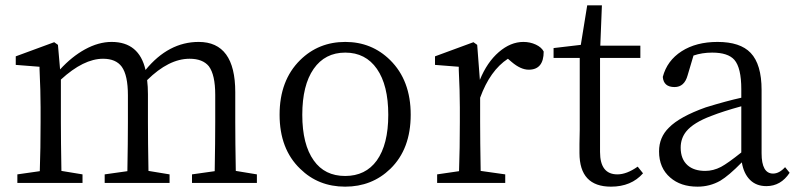

<svg xmlns="http://www.w3.org/2000/svg" viewBox="-20 -685 2988 719"><path d="M45 0V-32L129 -44Q132 -128 132 -228V-283Q132 -343 128 -427Q128 -432 128 -435L39 -442V-474L183 -527L197 -517L205 -425Q249 -473 298 -500Q349 -528 398 -528Q501 -528 525 -423Q611 -528 724 -528Q861 -528 861 -340V-228Q861 -155 863 -45L942 -32V0H699V-32L784 -44Q786 -156 786 -228V-330Q786 -405 762 -437Q739 -465 690 -465Q612 -465 531 -385Q534 -361 534 -332V-228Q534 -155 536 -45L615 -32V0H372V-32L457 -44Q459 -154 459 -228V-328Q459 -403 436 -435Q414 -465 366 -465Q293 -465 208 -387V-228Q208 -155 210 -45L289 -32V0Z M1104 -53Q1027 -127 1027 -255.5Q1027 -384 1104 -460Q1173 -528 1273 -528Q1372 -528 1441 -460Q1518 -384 1518 -255.5Q1518 -127 1442 -53Q1373 14 1272.5 14Q1172 14 1104 -53ZM1391 -84Q1434 -144 1434 -255Q1434 -366 1391.5 -427Q1349 -488 1273 -488Q1197 -488 1154.5 -427Q1112 -366 1112 -255Q1112 -144 1155 -84Q1196 -26 1272.5 -26Q1349 -26 1391 -84Z M1617 0V-32L1699 -44Q1702 -128 1702 -228V-283Q1702 -342 1698 -424Q1698 -431 1698 -435L1609 -442V-474L1753 -527L1767 -517L1777 -386Q1804 -452 1848 -490Q1892 -528 1940 -528Q1965 -528 1986.5 -518Q2008 -508 2016 -492Q2016 -424 1960 -424Q1930 -424 1896 -453L1882 -465Q1815 -421 1778 -319V-228Q1778 -157 1780 -45L1872 -32V0Z M2268 14Q2150 14 2150 -112Q2150 -123 2150 -146Q2151 -177 2151 -199V-468H2053V-505L2155 -517L2179 -665H2234L2228 -514H2378V-468H2227V-116Q2227 -32 2292 -32Q2327 -32 2368 -61L2388 -36Q2344 14 2268 14Z M2592 14Q2529 14 2490 -20Q2448 -56 2448 -118Q2448 -171 2485 -207Q2525 -248 2623 -283Q2701 -307 2756 -319V-351Q2756 -431 2730 -461Q2706 -488 2647 -488Q2609 -488 2577 -477L2555 -403Q2543 -359 2506 -359Q2465 -359 2462 -397Q2478 -458 2532.5 -493Q2587 -528 2667 -528Q2752 -528 2791 -487Q2832 -444 2832 -348V-111Q2832 -35 2875 -35Q2898 -35 2920 -59L2937 -38Q2904 12 2850 12Q2812 12 2788.5 -11.5Q2765 -35 2758 -77Q2709 -27 2677 -8Q2638 14 2592 14ZM2621 -45Q2651 -45 2680 -60Q2706 -74 2756 -114V-287Q2687 -268 2644 -251Q2577 -226 2550 -193Q2529 -167 2529 -132Q2529 -89 2555 -66Q2579 -45 2621 -45Z"/></svg>

Font: GenRyuMin TW R
Style: Regular
Weight: 400
Version: Version 1.501;PS 1;hotconv 16.6.51;makeotf.lib2.5.65220